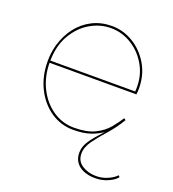

<svg xmlns="http://www.w3.org/2000/svg" viewBox="-120 -563 750 831"><g transform="rotate(20 254.5 -148.0)"><path d="M52 -228H455Q456 -234 456.5 -241Q457 -248 457 -254Q457 -317 428.5 -365.5Q400 -414 354 -442Q308 -470 255 -470Q206 -470 165.5 -449.5Q125 -429 97 -392.5Q69 -356 55 -308Q50 -290 47.5 -271Q45 -252 45 -232Q45 -163 72.5 -108Q100 -53 146.5 -21.5Q193 10 250 10Q297 10 330 -1.5Q363 -13 385.5 -30.5Q408 -48 423 -68.5Q438 -89 449 -107L441 -113Q426 -89 404 -62.5Q382 -36 345.5 -18Q309 0 250 0Q196 0 151.5 -30.5Q107 -61 81 -113.5Q55 -166 55 -232Q55 -304 84 -355Q113 -406 158.5 -433Q204 -460 255 -460Q307 -460 352.5 -431Q398 -402 424.5 -352Q451 -302 446 -238H52ZM503 127Q492 140 466.5 152Q441 164 411 164Q374 164 346.5 146Q319 128 319 94Q319 64 341.5 33Q364 2 394.5 -32Q425 -66 449 -107L445 -110Q426 -78 403 -51.5Q380 -25 358.5 -1.5Q337 22 323 45Q309 68 309 94Q309 118 321 136Q333 154 356 164Q379 174 411 174Q443 174 470.5 161.5Q498 149 509 134Z"/></g></svg>

Font: Jost Thin
Style: Regular
Weight: 250
Version: Version 3.710